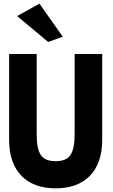

<svg xmlns="http://www.w3.org/2000/svg" viewBox="-20 -1009 617 1052"><path d="M324 -808 196 -989 74 -921 244 -779ZM389 -713V-275C389 -162 359 -126 285 -126C210 -126 181 -162 181 -275V-713H30V-243C30 -69 127 23 285 23C443 23 540 -69 540 -243V-713Z"/></svg>

Font: Bluebird
Style: SfBdNrw
Weight: 700
Designer: Jasper
Foundry: Cannot Into Space Fonts
Version: Version 0.98